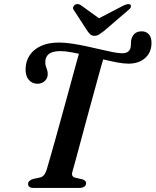

<svg xmlns="http://www.w3.org/2000/svg" viewBox="-20 -921 763 941"><path d="M269 -712.5Q298 -712.5 332.8 -707.2Q367.5 -702 403.8 -694.2Q440 -686.5 473.5 -678.5Q507 -670.5 534.2 -665.2Q561.5 -660 578 -660Q595.5 -660 605.2 -666.2Q615 -672.5 619 -684Q621.5 -693 621.5 -702.5Q621.5 -712 622.5 -722Q626 -742 638.5 -754.8Q651 -767.5 675.5 -767.5Q696 -767.5 709.5 -752.8Q723 -738 722.5 -709Q722 -664 691.2 -636.5Q660.5 -609 609 -609Q586.5 -609 553.2 -615.2Q520 -621.5 482 -630.8Q444 -640 405.5 -649Q367 -658 333.5 -664.2Q300 -670.5 277 -670.5Q237.5 -670.5 220 -656.8Q202.5 -643 202 -618.5Q201.5 -606.5 204.5 -597Q207.5 -587.5 210.8 -578.2Q214 -569 214 -557Q213.5 -537.5 199.5 -524Q185.5 -510.5 163 -510.5Q136 -511 120 -531Q104 -551 105.5 -585.5Q106.5 -621.5 125.5 -650.2Q144.5 -679 180.8 -695.8Q217 -712.5 269 -712.5ZM335 -80Q331 -66 335.2 -59Q339.5 -52 349.5 -50L384.5 -42Q403.5 -35 402 -22Q401 -11 392 -5.5Q383 0 368.5 0H144Q130 0 123.8 -5.5Q117.5 -11 117.5 -19.5Q118 -29 124.8 -34.8Q131.5 -40.5 142.5 -44L176 -51Q187 -53.5 194.8 -62.2Q202.5 -71 208.5 -88.5Q214.5 -108.5 225 -145.2Q235.5 -182 248.8 -229.2Q262 -276.5 276.5 -329Q291 -381.5 305.5 -434.5Q320 -487.5 333 -535.2Q346 -583 356.5 -621Q367 -659 373.5 -681L494 -658Q486.5 -635 476 -597Q465.5 -559 452.5 -511.5Q439.5 -464 425.2 -411.8Q411 -359.5 397 -308.2Q383 -257 371 -211.5Q359 -166 349.5 -131.8Q340 -97.5 335 -80ZM486 -816.5 377 -895Q361 -906 347 -897.5Q341.5 -893.5 338.8 -886.5Q336 -879.5 341.5 -872L408.5 -769Q416 -758.5 423 -752Q430 -745.5 443 -745.5Q455.5 -745.5 465.8 -752Q476 -758.5 489.5 -769L609.5 -872Q619.5 -879.5 621.2 -886.5Q623 -893.5 619.5 -897.5Q615 -901.5 607 -900.8Q599 -900 587.5 -895L436.5 -816.5Z"/></svg>

Font: Fraunces Medium
Style: Italic
Weight: 500
Italic angle: -16°
Version: Version 1.000;[b76b70a41]